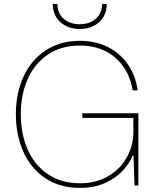

<svg xmlns="http://www.w3.org/2000/svg" viewBox="-20 -918 779 951"><path d="M58.6 -352.5Q58.6 -457 96.9 -539.6Q135.3 -622.1 207 -668.9Q278.8 -715.8 375 -715.8Q453.1 -715.8 514.6 -684.8Q576.2 -653.8 614 -598.4Q651.9 -543 662.1 -470.7H637.2Q625.5 -539.1 590.1 -589.1Q554.7 -639.2 499.8 -665.8Q444.8 -692.4 375 -692.4Q283.7 -692.4 217.5 -647.9Q151.4 -603.5 117.2 -526.4Q83 -449.2 83 -352.5Q83 -255.4 116.9 -177.7Q150.9 -100.1 217 -55.2Q283.2 -10.3 376.5 -10.3Q456.1 -10.3 516.1 -45.4Q576.2 -80.6 608.4 -139.2Q640.6 -197.8 640.6 -265.6V-334H387.7V-356.9H665.5V1H646.5L641.1 -147H636.2Q623.5 -112.8 591.3 -76.2Q559.1 -39.6 504.4 -13.4Q449.7 12.7 376 12.7Q274.9 12.7 203.1 -36.1Q131.3 -85 95 -168Q58.6 -251 58.6 -352.5ZM375 -774.4Q336.4 -774.4 306.2 -789.6Q275.9 -804.7 258.5 -832.8Q241.2 -860.8 241.2 -898.4H264.2Q264.6 -865.7 279.8 -843Q294.9 -820.3 319.8 -809.1Q344.7 -797.9 375 -797.9Q405.3 -797.9 430.2 -809.1Q455.1 -820.3 470.2 -843Q485.4 -865.7 485.8 -898.4H508.8Q508.8 -860.8 491.5 -832.8Q474.1 -804.7 443.8 -789.6Q413.6 -774.4 375 -774.4Z"/></svg>

Font: Wand UI Pro
Style: Regular
Weight: 400
Designer: Andreas Faust
Version: Version 1.003;FEAKit 1.0